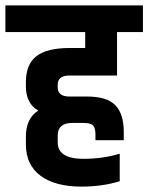

<svg xmlns="http://www.w3.org/2000/svg" viewBox="-55 -685 550 712"><path d="M41 -150V-178Q41 -246 87 -275Q42 -300 41 -363V-380Q41 -447 80.5 -477Q120 -507 203 -507H261V-566H-35V-665H475V-566H379V-405H203Q159 -405 159 -371V-361Q159 -327 203 -327H269Q341 -327 372.5 -295Q404 -263 404 -195V-165H299V-185Q299 -210 290.5 -219.5Q282 -229 255 -229H212Q159 -229 159 -182V-157Q159 -96 255 -96Q326 -96 389 -115V-13Q325 7 247 7Q149 7 95 -33.5Q41 -74 41 -150Z"/></svg>

Font: Khand ExtraBold
Style: Regular
Weight: 800
Designer: Sanchit Sawaria and Jyotish Sonowal (Devanagari), Satya Rajpurohit (Latin)
Foundry: Indian Type Foundry
Version: Version 2.000;PS 1.0;hotconv 1.0.79;makeotf.lib2.5.61930